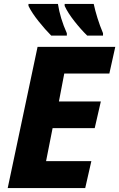

<svg xmlns="http://www.w3.org/2000/svg" viewBox="-20 -951 603 971"><path d="M19 0 170 -714H563L533 -579H305L278 -438H490L459 -303H246L213 -136H442L411 0ZM239 -771H318V-783Q284 -859 273 -931H124V-921Q141 -886 175 -843.5Q209 -801 239 -771ZM421 -771H501V-783Q485 -821 473 -859.5Q461 -898 454 -931H307V-921Q323 -886 356.5 -843.5Q390 -801 421 -771Z"/></svg>

Font: Noto Sans Display Extra
Style: Italic
Weight: 800
Italic angle: -12°
Designer: Monotype Design Team
Foundry: Monotype Imaging Inc.
Version: Version 1.900